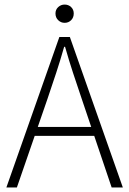

<svg xmlns="http://www.w3.org/2000/svg" viewBox="-20 -821 567 841"><path d="M8 0 240 -659H286L518 0H469L338 -388Q318 -447 300 -501.5Q282 -556 265 -616H261Q244 -556 226 -501.5Q208 -447 188 -388L54 0ZM114 -226V-265H410V-226ZM263 -721Q247 -721 235 -732.5Q223 -744 223 -762Q223 -779 235 -790Q247 -801 263 -801Q280 -801 291.5 -790Q303 -779 303 -762Q303 -744 291.5 -732.5Q280 -721 263 -721Z"/></svg>

Font: Mada Light
Style: Regular
Weight: 300
Designer: Khaled Hosny
Version: Version 1.5